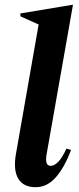

<svg xmlns="http://www.w3.org/2000/svg" viewBox="-20 -770 328 800"><path d="M128 10Q78 10 56.5 -25Q35 -60 46 -126L141 -668L65 -702V-714L281 -750H284L174 -126Q166 -79 191 -79Q206 -79 222.5 -95.5Q239 -112 257 -151L276 -145Q248 -71 212 -30.5Q176 10 128 10Z"/></svg>

Font: Spectral
Style: Bold Italic
Weight: 700
Italic angle: -10°
Designer: Jean-Baptiste Levee
Foundry: Production Type
Version: Version 2.001